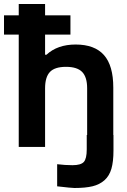

<svg xmlns="http://www.w3.org/2000/svg" viewBox="-36 -730 631 954"><path d="M57.1 -710H188V-653.8H314V-558.1H188V-458H194.8Q249.5 -508.8 339.8 -508.8Q434.1 -508.8 480.5 -456.5Q526.9 -404.3 526.9 -294.9V-59.1H527.8V18.1Q527.8 72.8 517.6 108.4Q507.3 144 483.2 165.5Q459 187 423.6 195.6Q388.2 204.1 334 204.1Q319.3 204.1 248 195.8V85.9Q288.1 90.8 324.2 90.8Q365.7 90.8 380.4 74.7Q395 58.6 395 12.2V-59.1H397V-291Q397 -347.2 372.1 -372.6Q347.2 -397.9 292 -397.9Q236.3 -397.9 212.2 -372.6Q188 -347.2 188 -291V0H57.1V-558.1H-16.1V-653.8H57.1Z"/></svg>

Font: LT Wave Text Bold
Style: Regular
Weight: 700
Designer: Daniel Lyons
Version: Version 2.5 (Glyphs App)